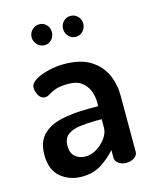

<svg xmlns="http://www.w3.org/2000/svg" viewBox="-105 -745 669 826"><g transform="rotate(-15 229.5 -332.5)"><path d="M158 8Q103 8 64 -24.5Q25 -57 25 -124Q25 -181 55 -212Q85 -243 137.5 -255Q190 -267 259 -267H303V-285Q303 -311 293.5 -335.5Q284 -360 262.5 -376.5Q241 -393 204 -393Q167 -393 147 -386Q127 -379 115 -371Q103 -363 93 -363Q75 -363 65 -380.5Q55 -398 55 -416Q55 -434 78.5 -448.5Q102 -463 137 -471.5Q172 -480 206 -480Q280 -480 324 -452.5Q368 -425 388 -381Q408 -337 408 -286V-35Q408 -21 393.5 -10.5Q379 0 357 0Q337 0 323 -10.5Q309 -21 309 -35V-70Q283 -40 246 -16Q209 8 158 8ZM196 -72Q221 -72 245.5 -87Q270 -102 286.5 -125Q303 -148 303 -172V-209H278Q240 -209 206 -204.5Q172 -200 151.5 -184.5Q131 -169 131 -137Q131 -103 149.5 -87.5Q168 -72 196 -72ZM288 -580Q269 -580 256 -594Q243 -608 243 -627Q243 -646 256 -659.5Q269 -673 288 -673Q307 -673 320 -659.5Q333 -646 333 -627Q333 -608 320 -594Q307 -580 288 -580ZM149 -580Q130 -580 116.5 -594Q103 -608 103 -627Q103 -646 116.5 -659.5Q130 -673 149 -673Q168 -673 180.5 -659.5Q193 -646 193 -627Q193 -608 180.5 -594Q168 -580 149 -580Z"/></g></svg>

Font: Dosis SemiBold
Style: Regular
Weight: 600
Designer: EdgarTolentino, PabloImpallari, IginoMarini
Foundry: EdgarTolentino, PabloImpallari, IginoMarini
Version: Version 3.001; ttfautohint (v1.8.2)